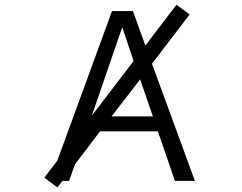

<svg xmlns="http://www.w3.org/2000/svg" viewBox="-20 -778 1040 826"><path d="M506.8 -658.2H504.9L375 -280.3L554.7 -515.6ZM410.2 -212.9 302.7 -71.3 277.3 0H249L226.6 28.3L170.9 -13.7L226.6 -86.9L461.9 -730.5H551.8L605.5 -582L739.3 -757.8L795.9 -715.8L633.8 -503.9L818.4 0H732.4L659.2 -212.9ZM460 -277.3H637.7L583 -436.5Z"/></svg>

Font: Gen Shin Gothic Monospace Normal
Style: Regular
Weight: 350
Designer: [Source Han Sans]
Ryoko NISHIZUKA  (kana & ideographs); Paul D. Hunt (Latin, Greek & Cyrillic); Wenlong ZHANG  (bopomofo
Version: Version 1.002.20150607